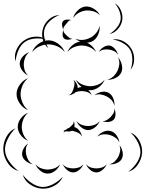

<svg xmlns="http://www.w3.org/2000/svg" viewBox="-98 -996 870 1147"><path d="M-5 -629Q-15 -663 0 -698Q15 -733 44 -753Q73 -774 110.5 -777Q148 -780 177 -760Q143 -769 108 -765.5Q73 -762 50 -745Q27 -729 12.5 -696.5Q-2 -664 -5 -629ZM575 -760Q608 -766 639 -749.5Q670 -733 687 -704Q704 -676 703.5 -640.5Q703 -605 682 -579Q693 -610 692.5 -643Q692 -676 679 -699Q665 -722 636.5 -738.5Q608 -755 575 -760ZM94 -685Q104 -714 132.5 -734.5Q161 -755 191 -755Q222 -755 250 -734.5Q278 -714 289 -685Q269 -709 242.5 -720Q216 -731 191 -731Q167 -731 140.5 -720Q114 -709 94 -685ZM305 -685Q314 -710 338.5 -729Q363 -748 390 -748Q417 -748 441.5 -729Q466 -710 476 -685Q458 -706 435 -715Q412 -724 390 -724Q369 -724 345.5 -715Q322 -706 305 -685ZM492 -685Q500 -701 519 -713.5Q538 -726 556 -724Q574 -721 588.5 -704Q603 -687 607 -669Q597 -685 582 -691.5Q567 -698 552 -700Q538 -702 521.5 -699.5Q505 -697 492 -685ZM70 -545Q50 -554 34.5 -575Q19 -596 20 -618Q21 -640 38.5 -659Q56 -678 77 -684Q60 -671 52.5 -652.5Q45 -634 44 -616Q43 -599 48.5 -579.5Q54 -560 70 -545ZM607 -653Q623 -637 629.5 -610Q636 -583 626 -562Q616 -541 591 -529.5Q566 -518 543 -520Q566 -526 581 -541Q596 -556 604 -573Q612 -590 614.5 -611Q617 -632 607 -653ZM70 -338Q42 -348 21.5 -376Q1 -404 1 -434Q1 -464 21.5 -491.5Q42 -519 70 -529Q47 -510 36 -484Q25 -458 25 -434Q25 -410 36 -383.5Q47 -357 70 -338ZM328 -427 329 -431Q320 -427 312 -427Q326 -433 332.5 -445Q339 -457 342 -469Q346 -480 347 -493.5Q348 -507 340 -520Q351 -512 359 -497.5Q367 -483 366 -470Q378 -476 389 -476H390Q365 -494 356 -520Q373 -499 396.5 -490Q420 -481 441 -481Q463 -481 486.5 -490Q510 -499 527 -520Q518 -495 493 -476Q468 -457 441 -457Q435 -457 429 -458Q444 -444 450 -427Q438 -442 421 -447Q404 -452 389 -452Q381 -452 372.5 -450.5Q364 -449 355 -446Q346 -437 332 -432Q330 -430 328 -427ZM466 -427Q482 -441 506.5 -446.5Q531 -452 550 -442Q569 -432 578.5 -408.5Q588 -385 585 -364Q581 -385 567.5 -399Q554 -413 539 -420Q524 -428 505 -431.5Q486 -435 466 -427ZM585 -348Q592 -333 592 -313Q592 -293 581 -281Q569 -269 549 -267.5Q529 -266 514 -273Q530 -272 542 -280Q554 -288 563 -297Q572 -307 579.5 -319.5Q587 -332 585 -348ZM70 -155Q45 -164 26.5 -188Q8 -212 8 -238Q8 -265 26.5 -289Q45 -313 70 -322Q50 -305 41 -282Q32 -259 32 -238Q32 -217 41 -194.5Q50 -172 70 -155ZM280 -203Q284 -209 289 -215Q284 -216 280 -219Q287 -218 294 -220Q305 -229 317 -234Q318 -234 320 -236Q328 -243 335.5 -251.5Q343 -260 343 -273Q350 -255 346 -237Q363 -233 376 -215.5Q389 -198 392 -180Q383 -196 368.5 -203Q354 -210 340 -213Q336 -214 332 -215Q325 -211 315.5 -210.5Q306 -210 297 -212Q288 -209 280 -203ZM498 -273Q490 -252 470 -235.5Q450 -219 428 -219Q407 -219 387 -235.5Q367 -252 359 -273Q373 -256 392 -249.5Q411 -243 428 -243Q446 -243 465 -249.5Q484 -256 498 -273ZM13 26Q-26 15 -50.5 -20.5Q-75 -56 -78 -96Q-81 -137 -61.5 -175.5Q-42 -214 -5 -230Q-34 -202 -52 -165.5Q-70 -129 -68 -97Q-66 -64 -42.5 -30.5Q-19 3 13 26ZM483 -180Q496 -198 519 -208.5Q542 -219 563 -213Q584 -208 598.5 -187Q613 -166 615 -145Q606 -164 589.5 -175Q573 -186 557 -190Q540 -195 520.5 -193.5Q501 -192 483 -180ZM682 -204Q716 -190 734.5 -155Q753 -120 751 -83Q748 -46 726 -13Q704 20 668 30Q698 8 718.5 -23Q739 -54 741 -83Q742 -113 725.5 -146Q709 -179 682 -204ZM98 -15Q78 -18 59 -32Q40 -46 35 -66Q31 -85 42 -106.5Q53 -128 70 -139Q58 -123 56.5 -105Q55 -87 59 -71Q62 -56 71 -40Q80 -24 98 -15ZM615 -129Q629 -114 634 -90Q639 -66 630 -48Q621 -30 598 -21Q575 -12 555 -15Q575 -19 588 -32Q601 -45 609 -60Q616 -74 619.5 -92Q623 -110 615 -129ZM261 -15Q253 7 232 24Q211 41 187 41Q164 41 143 24Q122 7 114 -15Q129 3 149 10Q169 17 187 17Q206 17 226 10Q246 3 261 -15ZM400 -15Q394 3 376 18.5Q358 34 339 34Q319 34 301.5 18.5Q284 3 277 -15Q289 0 306 5Q323 10 339 10Q354 10 371 5Q388 0 400 -15ZM539 -15Q533 3 515 18.5Q497 34 478 34Q458 34 440.5 18.5Q423 3 416 -15Q429 0 445.5 5Q462 10 478 10Q493 10 510 5Q527 0 539 -15ZM277 60Q262 95 226.5 114Q191 133 154 131Q116 129 82.5 106.5Q49 84 38 48Q61 78 92.5 98.5Q124 119 154 121Q184 122 217.5 105Q251 88 277 60ZM588 -976Q613 -962 625 -932.5Q637 -903 632 -874Q627 -846 606 -822Q585 -798 556 -793Q581 -808 599.5 -830.5Q618 -853 622 -876Q626 -899 616.5 -926.5Q607 -954 588 -976ZM339 -888Q345 -913 366 -933.5Q387 -954 412 -957Q438 -959 463 -943.5Q488 -928 499 -905Q481 -923 458 -929Q435 -935 415 -933Q395 -931 374 -920Q353 -909 339 -888ZM191 -708Q165 -728 157 -762.5Q149 -797 160 -829Q170 -860 197 -882.5Q224 -905 257 -906Q226 -894 201.5 -872Q177 -850 169 -825Q161 -800 167.5 -768Q174 -736 191 -708ZM281 -818Q275 -828 273 -844Q271 -860 278 -869Q286 -878 301.5 -879Q317 -880 329 -876Q317 -876 310 -868.5Q303 -861 297 -853Q291 -846 285 -837.5Q279 -829 281 -818ZM497 -842Q500 -816 488 -788.5Q476 -761 453 -749Q430 -737 400.5 -742.5Q371 -748 352 -765Q376 -755 400 -758Q424 -761 442 -771Q460 -780 475.5 -798Q491 -816 497 -842ZM336 -765Q326 -760 309.5 -759Q293 -758 285 -766Q276 -774 276 -790.5Q276 -807 281 -818Q280 -806 287 -798Q294 -790 301 -783Q308 -777 316 -770.5Q324 -764 336 -765Z"/></svg>

Font: Rubik Puddles
Style: Regular
Weight: 400
Designer: Hubert and Fischer, NaN
Foundry: Hubert and Fischer, NaN
Version: Version 2.200